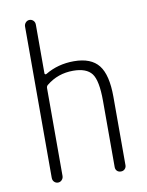

<svg xmlns="http://www.w3.org/2000/svg" viewBox="-84 -811 669 872"><g transform="rotate(-10 250.0 -375.0)"><path d="M87.9 -26.4V-723.6Q87.9 -734.4 95.2 -742.2Q102.5 -750 112.8 -750Q123 -750 130.4 -742.7Q137.7 -735.4 137.7 -723.6V-499Q137.7 -496.1 140.6 -494.6Q143.6 -493.2 146.5 -495.1Q205.1 -530.3 278.3 -530.3Q357.4 -530.3 392.6 -485.8Q427.7 -441.4 427.7 -339.8V-24.4Q427.7 -14.6 420.9 -7.3Q414.1 0 402.8 0Q391.6 0 384.8 -6.8Q377.9 -13.7 377.9 -24.4V-330.1Q377.9 -423.8 353.5 -456.1Q329.1 -488.3 267.6 -488.3Q197.3 -488.3 144.5 -445.3Q137.7 -440.4 137.7 -430.7V-26.4Q137.7 -15.6 130.4 -7.8Q123 0 112.8 0Q102.5 0 95.2 -7.3Q87.9 -14.6 87.9 -26.4Z"/></g></svg>

Font: Rounded Mgen+ 1mn light
Style: Regular
Weight: 200
Designer: [Source Han Sans]
Ryoko NISHIZUKA  (kana & ideographs); Paul D. Hunt (Latin, Greek & Cyrillic); Wenlong ZHANG  (bopomofo
Version: Version 1.059.20150602